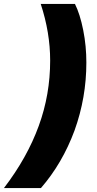

<svg xmlns="http://www.w3.org/2000/svg" viewBox="-102 -762 491 976"><path d="M-82 194C-3 91 56 -15 95 -122C134 -229 153 -339 153 -454C153 -549 137 -645 105 -742H279C296 -708 310 -664 321 -609C332 -554 337 -499 337 -444C337 -325 317 -210 277 -99C236 12 179 110 106 194Z"/></svg>

Font: My Font
Style: Italic
Weight: 500
Designer: Julieta Ulanovsky
Foundry: Julieta Ulanovsky
Version: ""